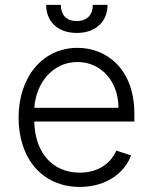

<svg xmlns="http://www.w3.org/2000/svg" viewBox="-20 -747 621 779"><path d="M304 11.4C413.4 11.4 486.9 -47.9 511.7 -116.5L451.7 -136C430.8 -87 381.4 -46.5 304 -46.5C192.5 -46.5 121.8 -127.8 119 -253.9H525.2V-285.2C525.2 -467.3 412.6 -552.9 294.4 -552.9C153.1 -552.9 55.4 -434.7 55.4 -269.5C55.4 -104 151.3 11.4 304 11.4ZM119.3 -309.7C126.1 -411.2 194.6 -495.4 294.4 -495.4C392 -495.4 460.6 -414.8 460.6 -309.7ZM356.5 -727.3C356.5 -690 336.6 -661.6 291.2 -661.6C245.7 -661.6 226.9 -690 226.9 -727.3H167.3C167.3 -659.4 214.8 -613.3 291.2 -613.3C368.3 -613.3 416.2 -659.4 416.2 -727.3Z"/></svg>

Font: Karasuma Gothic
Style: Light
Weight: 300
Designer: Rasmus Andersson / Ryoko Nishizuka
Foundry: rsms
Version: Version 1.00